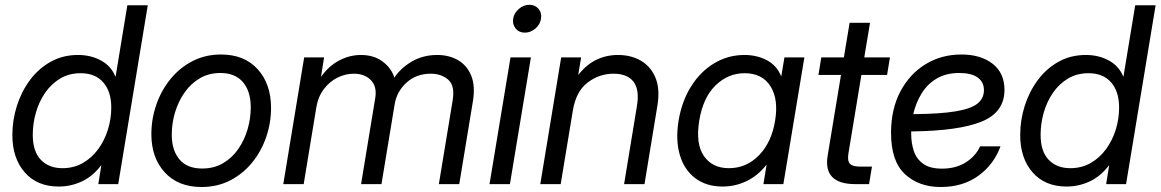

<svg xmlns="http://www.w3.org/2000/svg" viewBox="-20 -749 4721 781"><path d="M219.2 9.8Q130.9 9.8 80.6 -47.9Q30.3 -105.5 30.3 -199.7Q30.3 -260.3 48.6 -318.1Q66.9 -376 101.6 -422.9Q136.2 -469.7 185.8 -497.6Q235.4 -525.4 297.4 -525.4Q349.6 -525.4 390.9 -502.9Q432.1 -480.5 449.7 -437H450.2L498 -727.5H581.1L460.9 0H379.9L392.1 -76.7H391.6Q356.4 -30.8 312 -10.5Q267.6 9.8 219.2 9.8ZM233.9 -64.9Q280.3 -64.9 316.9 -85.9Q353.5 -106.9 379.4 -142.3Q405.3 -177.7 418.9 -221.7Q432.6 -265.6 432.6 -311.5Q432.6 -376.5 400.1 -413.8Q367.7 -451.2 308.1 -451.2Q261.2 -451.2 225.1 -429.7Q189 -408.2 164.1 -372.3Q139.2 -336.4 126.2 -291.7Q113.3 -247.1 113.3 -200.2Q113.3 -133.3 146 -99.1Q178.7 -64.9 233.9 -64.9Z M799.8 11.7Q704.6 11.7 650.1 -47.9Q595.7 -107.4 595.7 -203.1Q595.7 -264.6 615.7 -322.8Q635.7 -380.9 673.1 -427Q710.4 -473.1 762.7 -500.2Q814.9 -527.3 878.9 -527.3Q974.1 -527.3 1028.3 -467.3Q1082.5 -407.2 1082.5 -310.5Q1082.5 -248.5 1062.5 -190.7Q1042.5 -132.8 1005.1 -87.2Q967.8 -41.5 915.8 -14.9Q863.8 11.7 799.8 11.7ZM802.2 -63.5Q850.6 -63.5 887.5 -85.2Q924.3 -106.9 949.5 -143.3Q974.6 -179.7 987.3 -223.9Q1000 -268.1 1000 -312.5Q1000 -377.4 968.3 -414.8Q936.5 -452.1 876.5 -452.1Q829.6 -452.1 793 -430.7Q756.3 -409.2 731 -373Q705.6 -336.9 692.1 -292.2Q678.7 -247.6 678.7 -201.2Q678.7 -137.2 710.2 -100.3Q741.7 -63.5 802.2 -63.5Z M1132.3 0 1217.3 -515.6H1298.3L1285.6 -436Q1316.9 -480.5 1359.6 -502.9Q1402.3 -525.4 1447.8 -525.4Q1501 -525.4 1536.9 -498.3Q1572.8 -471.2 1584 -433.1Q1610.8 -473.1 1656.2 -499.3Q1701.7 -525.4 1758.3 -525.4Q1806.6 -525.4 1843.3 -504.2Q1879.9 -482.9 1897 -440.7Q1914.1 -398.4 1903.3 -335L1848.1 0H1765.1L1821.3 -340.8Q1831.1 -400.9 1803 -425Q1774.9 -449.2 1732.4 -449.2Q1673.8 -449.2 1634 -413.3Q1594.2 -377.4 1585.4 -325.2L1531.7 0H1448.7L1506.3 -349.6Q1514.2 -396 1489 -422.6Q1463.9 -449.2 1418.9 -449.2Q1385.3 -449.2 1353 -433.3Q1320.8 -417.5 1297.4 -386.7Q1273.9 -356 1266.6 -311.5L1215.3 0Z M1971.2 0 2056.6 -515.6H2139.6L2054.2 0ZM2114.7 -616.2Q2091.3 -616.2 2077.6 -632.8Q2064 -649.4 2067.4 -672.9Q2071.3 -696.3 2090.6 -712.9Q2109.9 -729.5 2133.3 -729.5Q2156.7 -729.5 2170.7 -712.9Q2184.6 -696.3 2180.7 -672.9Q2177.2 -649.4 2157.7 -632.8Q2138.2 -616.2 2114.7 -616.2Z M2310.1 -298.8 2260.7 0H2177.7L2262.7 -515.6H2343.8L2332 -443.8Q2365.2 -486.3 2406 -505.9Q2446.8 -525.4 2493.7 -525.4Q2546.9 -525.4 2587.2 -502Q2627.4 -478.5 2646.5 -432.4Q2665.5 -386.2 2653.8 -317.4L2601.6 0H2518.6L2570.8 -317.4Q2582 -384.3 2556.9 -416.7Q2531.7 -449.2 2475.6 -449.2Q2417.5 -449.2 2370.1 -413.1Q2322.8 -377 2310.1 -298.8Z M2919.9 9.8Q2853 9.8 2808.1 -24.2Q2763.2 -58.1 2745.4 -118.4Q2727.5 -178.7 2740.2 -257.8Q2753.4 -337.4 2791.3 -397.7Q2829.1 -458 2885.3 -491.7Q2941.4 -525.4 3008.3 -525.4Q3058.6 -525.4 3099.1 -504.2Q3139.6 -482.9 3157.2 -439.5H3158.2L3170.9 -515.6H3252L3166.5 0H3085.4L3098.1 -78.1H3097.2Q3062 -33.7 3016.1 -12Q2970.2 9.8 2919.9 9.8ZM2944.8 -64.9Q3016.6 -64.9 3067.6 -117.7Q3118.7 -170.4 3132.8 -257.8Q3147.5 -345.2 3114 -398.2Q3080.6 -451.2 3008.8 -451.2Q2941.9 -451.2 2890.9 -401.9Q2839.8 -352.5 2824.2 -257.8Q2809.1 -163.1 2843.5 -114Q2877.9 -64.9 2944.8 -64.9Z M3600.1 -515.6 3588.4 -444.3H3483.9L3431.2 -125Q3426.3 -95.2 3436.8 -83.3Q3447.3 -71.3 3479 -71.3H3526.9L3515.1 0H3459.5Q3327.6 0 3346.7 -116.2L3400.9 -444.3H3309.1L3320.8 -515.6H3412.6L3436 -656.2H3519L3495.6 -515.6Z M3806.6 11.7Q3717.3 11.7 3660.9 -40.8Q3604.5 -93.3 3604.5 -208.5Q3604.5 -304.7 3642.1 -376.2Q3679.7 -447.8 3744.4 -487.5Q3809.1 -527.3 3890.6 -527.3Q3969.2 -527.3 4017.6 -489.7Q4065.9 -452.1 4065.9 -383.3Q4065.9 -292 3972.4 -254.2Q3878.9 -216.3 3686.5 -214.4Q3686.5 -209 3686.5 -203.6Q3686.5 -167.5 3697 -135.3Q3707.5 -103 3734.9 -83Q3762.2 -63 3811.5 -63Q3868.2 -63 3908.4 -88.4Q3948.7 -113.8 3966.8 -153.8H4049.8Q4022.9 -80.1 3960 -34.2Q3897 11.7 3806.6 11.7ZM3694.8 -284.7Q3806.6 -285.6 3869.1 -296.4Q3931.6 -307.1 3957 -328.4Q3982.4 -349.6 3982.4 -382.3Q3982.4 -415 3957 -433.6Q3931.6 -452.1 3882.3 -452.1Q3828.6 -452.1 3790.5 -429.7Q3752.4 -407.2 3729 -369.1Q3705.6 -331.1 3694.8 -284.7Z M4318.8 9.8Q4230.5 9.8 4180.2 -47.9Q4129.9 -105.5 4129.9 -199.7Q4129.9 -260.3 4148.2 -318.1Q4166.5 -376 4201.2 -422.9Q4235.8 -469.7 4285.4 -497.6Q4335 -525.4 4397 -525.4Q4449.2 -525.4 4490.5 -502.9Q4531.7 -480.5 4549.3 -437H4549.8L4597.7 -727.5H4680.7L4560.5 0H4479.5L4491.7 -76.7H4491.2Q4456.1 -30.8 4411.6 -10.5Q4367.2 9.8 4318.8 9.8ZM4333.5 -64.9Q4379.9 -64.9 4416.5 -85.9Q4453.1 -106.9 4479 -142.3Q4504.9 -177.7 4518.6 -221.7Q4532.2 -265.6 4532.2 -311.5Q4532.2 -376.5 4499.8 -413.8Q4467.3 -451.2 4407.7 -451.2Q4360.8 -451.2 4324.7 -429.7Q4288.6 -408.2 4263.7 -372.3Q4238.8 -336.4 4225.8 -291.7Q4212.9 -247.1 4212.9 -200.2Q4212.9 -133.3 4245.6 -99.1Q4278.3 -64.9 4333.5 -64.9Z"/></svg>

Font: Inter Display
Style: Italic
Weight: 400
Italic angle: -9.39999°
Designer: Rasmus Andersson
Foundry: rsms
Version: Version 4.000;git-a52131595